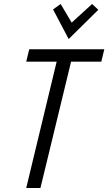

<svg xmlns="http://www.w3.org/2000/svg" viewBox="-20 -939 541 959"><path d="M111 0 263 -631H111L126 -693H501L486 -631H335L182 0ZM323 -744 245 -892 283 -919 338 -826 440 -919 471 -890Z"/></svg>

Font: Ubuntu Sans Condensed
Style: Italic
Weight: 400
Width: 3
Italic angle: -13.5°
Designer: Dalton Maag Ltd
Foundry: Dalton Maag Ltd
Version: Version 1.006; ttfautohint (v1.8.4.7-5d5b)